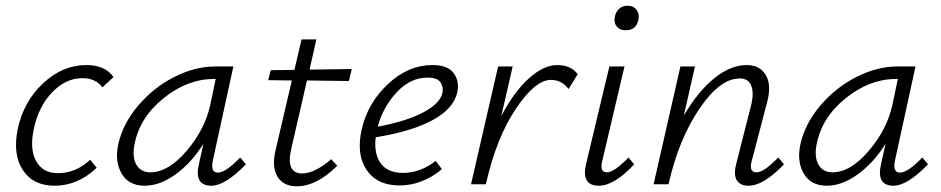

<svg xmlns="http://www.w3.org/2000/svg" viewBox="-20 -646 3298 673"><path d="M339 -340Q315 -372 269 -372Q210 -372 162.5 -322Q115 -272 99 -196Q83 -124 106.5 -81.5Q130 -39 183 -39Q246 -39 296 -86L319 -58Q253 5 171 5Q96 5 60 -50Q24 -105 42 -193Q62 -289 130.5 -353.5Q199 -418 283 -418Q348 -418 378 -376Z M822 -94 842 -70Q769 5 721 5Q660 5 677 -70L693 -142Q652 -76 596.5 -35.5Q541 5 487 5Q432 5 407 -36.5Q382 -78 394 -138Q410 -212 464.5 -276Q519 -340 591.5 -376.5Q664 -413 734 -413H798L726 -83Q717 -41 744 -41Q771 -41 822 -94ZM507 -42Q570 -42 634 -117Q698 -192 717 -278L736 -369H728Q637 -369 553 -301.5Q469 -234 451 -138Q443 -94 458.5 -68Q474 -42 507 -42Z M1056 -364 1001 -125Q981 -38 1039 -38Q1083 -38 1141 -88L1162 -65Q1090 7 1020 7Q973 7 952.5 -27Q932 -61 946 -120L1003 -364L920 -365L929 -400L1012 -401L1037 -508H1089L1065 -402L1213 -404L1203 -362Z M1496 -418Q1549 -418 1570 -390Q1591 -362 1583 -323Q1570 -264 1494.5 -224Q1419 -184 1297 -165Q1290 -107 1314.5 -73.5Q1339 -40 1392 -40Q1454 -40 1507 -82L1529 -53Q1460 4 1380 4Q1302 4 1265 -50.5Q1228 -105 1248 -193Q1269 -285 1340 -351.5Q1411 -418 1496 -418ZM1531 -321Q1535 -339 1524.5 -356.5Q1514 -374 1478 -374Q1419 -374 1371 -323Q1323 -272 1304 -202Q1402 -220 1462.5 -251.5Q1523 -283 1531 -321Z M1933 -418Q1981 -418 2005 -386L1973 -334Q1949 -366 1911 -366Q1856 -366 1788 -264.5Q1720 -163 1684 -4L1683 0H1631L1726 -413H1777L1737 -239Q1782 -325 1834 -371.5Q1886 -418 1933 -418Z M2173 -540Q2153 -540 2142 -553Q2131 -566 2135 -586Q2138 -604 2150 -615Q2162 -626 2180 -626Q2200 -626 2211 -612Q2222 -598 2218 -578Q2211 -540 2173 -540ZM2079 5Q2017 5 2034 -70L2116 -413H2169L2091 -82Q2081 -42 2107 -42Q2133 -42 2183 -94L2203 -70Q2133 5 2079 5Z M2708 -94 2728 -70Q2656 5 2604 5Q2575 5 2563 -13.5Q2551 -32 2560 -69L2614 -282Q2623 -322 2613 -346.5Q2603 -371 2573 -371Q2503 -371 2431 -264Q2359 -157 2324 -3L2323 0H2271L2365 -413H2416L2377 -241Q2426 -325 2483.5 -371.5Q2541 -418 2597 -418Q2643 -418 2664 -383.5Q2685 -349 2669 -288L2615 -82Q2604 -42 2632 -42Q2658 -42 2708 -94Z M3213 -94 3233 -70Q3160 5 3112 5Q3051 5 3068 -70L3084 -142Q3043 -76 2987.5 -35.5Q2932 5 2878 5Q2823 5 2798 -36.5Q2773 -78 2785 -138Q2801 -212 2855.5 -276Q2910 -340 2982.5 -376.5Q3055 -413 3125 -413H3189L3117 -83Q3108 -41 3135 -41Q3162 -41 3213 -94ZM2898 -42Q2961 -42 3025 -117Q3089 -192 3108 -278L3127 -369H3119Q3028 -369 2944 -301.5Q2860 -234 2842 -138Q2834 -94 2849.5 -68Q2865 -42 2898 -42Z"/></svg>

Font: EauTestInfant Semilight
Style: Italic
Weight: 300
Italic angle: -12°
Designer: Christian Thalmann (Catharsis Fonts)
Version: Version 0.001;PS 000.001;hotconv 1.0.88;makeotf.lib2.5.64775